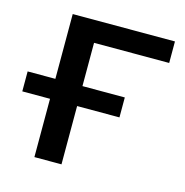

<svg xmlns="http://www.w3.org/2000/svg" viewBox="-86 -619 672 699"><g transform="rotate(15 250.5 -269.5)"><path d="M206.1 0V-219.7H365.7V-294.9H206.1V-458H489.3V-539.1H104V-294.9H-0.5V-219.7H104V0Z"/></g></svg>

Font: Winston
Style: Regular
Weight: 400
Designer: Vernon Adams, Kim Jin-seong, David Berlow, Cristiano Sobral
Foundry: The Winston Project Authors
Version: Version 3.004